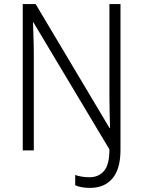

<svg xmlns="http://www.w3.org/2000/svg" viewBox="-20 -734 699 937"><path d="M419 183Q397 183 378 179.5Q359 176 347 170V120Q361 125 379 128Q397 131 417 131Q461 131 487.5 100.5Q514 70 514 -5L143 -625H141Q142 -591 143.5 -549.5Q145 -508 145 -465V0H91V-714H154L514 -110H517Q516 -145 515 -187Q514 -229 514 -267V-714H568V-2Q568 90 529 136.5Q490 183 419 183Z"/></svg>

Font: Noto Sans Tamil SemiCondensed Light
Style: Regular
Weight: 300
Width: 4
Designer: Jelle Bosma - Monotype Design Team
Foundry: Monotype Imaging Inc.
Version: Version 2.004; ttfautohint (v1.8.4.7-5d5b)